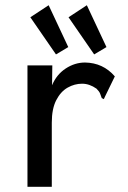

<svg xmlns="http://www.w3.org/2000/svg" viewBox="-20 -713 490 734"><path d="M85 -463H180L179 -387Q196 -428 231 -451Q266 -474 305 -474Q374 -473 419 -421L381 -343L377 -334L369 -338Q366 -346 363 -354.5Q360 -363 349 -374Q322 -393 294 -393Q265 -393 238.5 -378Q212 -363 195 -330Q178 -297 178 -244V1H85ZM194 -505 96 -647 166 -693 241 -533ZM340 -505 242 -647 312 -693 387 -533Z"/></svg>

Font: Inconsolata SemiCondensed SemiBold
Style: Regular
Weight: 600
Width: 4
Monospace: yes
Designer: Raph Levien, Cyreal, Brenton Simpson
Foundry: Raph Levien, Cyreal, Google
Version: Version 3.001; ttfautohint (v1.8.2.53-6de2)